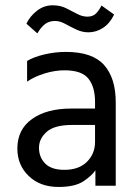

<svg xmlns="http://www.w3.org/2000/svg" viewBox="-20 -715 532 739"><path d="M345.8 -168.6V-322.7Q345.8 -380.2 320.3 -412.3Q294.7 -444.4 228.4 -444.4Q191.5 -444.4 152.4 -432.5Q113.3 -420.6 84.3 -400.8V-480.4Q109.6 -495.8 150.8 -505.5Q191.9 -515.2 233.6 -515.2Q335.8 -515.2 380.6 -464.8Q425.5 -414.3 425.5 -321.1V0H347.2V-59.6Q334.4 -39.6 301.5 -17.5Q268.5 4.6 205.4 4.6Q134.2 4.6 90.5 -37.6Q46.8 -79.8 46.8 -143.2Q46.8 -216.6 103.2 -256.9Q159.5 -297.2 254.1 -297.2H358.8V-234.1H257.7Q189.9 -234.1 160 -207.8Q130.1 -181.5 130.1 -146.3Q130.1 -109.4 154.1 -85.4Q178.1 -61.3 227.8 -61.3Q283.5 -61.3 314.6 -92.2Q345.8 -123.2 345.8 -168.6ZM370.5 -693.9 419.2 -659Q403.4 -625.5 377.1 -608.1Q350.8 -590.6 320.4 -590.6Q295.9 -590.6 273.1 -601.6Q250.4 -612.5 230.4 -623.4Q210.5 -634.3 192.5 -634.3Q168.1 -634.3 152.4 -621.6Q136.7 -609 123.8 -586.5L81.7 -623.7Q95.1 -652.5 122.2 -673.6Q149.2 -694.6 182.7 -694.6Q211.2 -694.6 233.6 -683.8Q255.9 -672.9 276.3 -661.9Q296.7 -650.9 316.3 -650.9Q338.2 -650.9 350.5 -664.1Q362.9 -677.3 370.5 -693.9Z"/></svg>

Font: Hind Variable Light
Style: Regular
Weight: 300
Designer: Manushi Parikh, Satya Rajpurohit
Foundry: Indian Type Foundry
Version: Version 3.000